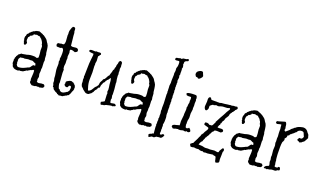

<svg xmlns="http://www.w3.org/2000/svg" viewBox="-86 -1330 3330 1985"><g transform="rotate(20 1579.5 -338.0)"><path d="M85.9 -255.9 117.2 -261.7Q125 -261.7 127.4 -263.2Q129.9 -264.6 148.4 -269.5Q167 -274.4 183.6 -274.4H207Q218.8 -274.4 224.6 -271Q230.5 -267.6 235.4 -267.6Q240.2 -267.6 252 -276.4Q252.9 -280.3 252.9 -284.2V-293Q252.9 -317.4 249.5 -336.4Q246.1 -355.5 247.6 -377.9Q249 -400.4 244.6 -405.8Q240.2 -411.1 238.3 -414.6Q236.3 -418 237.3 -421.9Q238.3 -425.8 234.9 -431.2Q231.4 -436.5 231.9 -439Q232.4 -441.4 231 -443.4Q229.5 -445.3 228 -445.8Q226.6 -446.3 225.1 -448.2Q223.6 -450.2 224.1 -451.2Q224.6 -452.1 223.1 -455.1Q221.7 -458 218.3 -460.4Q214.8 -462.9 213.9 -467.8Q201.2 -473.6 192.4 -487.3Q187.5 -488.3 182.1 -487.8Q176.8 -487.3 172.4 -488.8Q168 -490.2 165 -491.7Q162.1 -493.2 158.2 -493.2L135.7 -487.3Q134.8 -487.3 128.9 -489.3Q124 -488.3 124 -482.9Q124 -477.5 122.1 -474.6Q113.3 -474.6 113.3 -467.8Q108.4 -467.8 106.4 -464.8Q104.5 -461.9 98.6 -463.9Q94.7 -457 90.8 -450.2Q86.9 -443.4 80.1 -439.5Q77.1 -423.8 77.1 -410.2Q77.1 -396.5 83 -390.6Q88.9 -384.8 88.9 -378.4Q88.9 -372.1 84 -362.8Q79.1 -353.5 72.3 -353.5Q65.4 -353.5 63 -357.4Q60.5 -361.3 59.1 -366.2Q57.6 -371.1 56.6 -376.5Q55.7 -381.8 49.8 -387.7Q52.7 -387.7 52.7 -392.6Q52.7 -397.5 49.8 -401.4Q46.9 -405.3 46.9 -422.9Q46.9 -440.4 54.7 -445.3Q53.7 -445.3 53.7 -447.3L55.7 -456.1Q54.7 -456.1 54.7 -458L58.6 -463.9L57.6 -465.8Q58.6 -469.7 62 -469.2Q65.4 -468.8 67.4 -471.2Q69.3 -473.6 76.2 -487.3Q83 -489.3 85.4 -493.7Q87.9 -498 92.8 -502Q100.6 -504.9 103.5 -509.3Q106.4 -513.7 110.8 -515.6Q115.2 -517.6 120.6 -518.6Q126 -519.5 127.9 -525.4L130.9 -524.4Q135.7 -524.4 137.7 -527.8Q139.6 -531.2 148.9 -531.2Q158.2 -531.2 159.2 -533.2Q160.2 -535.2 167 -535.2Q173.8 -535.2 188 -528.3Q202.1 -521.5 205.1 -521.5H208Q214.8 -513.7 226.6 -511.7Q240.2 -501 253.4 -491.7Q266.6 -482.4 274.4 -467.8Q276.4 -465.8 275.9 -464.8Q275.4 -463.9 278.3 -460.4Q281.2 -457 284.2 -452.1Q287.1 -447.3 290 -443.8Q293 -440.4 293.5 -440.9Q293.9 -441.4 293.9 -433.6L294.9 -432.6L297.9 -430.7Q303.7 -416 307.6 -385.7Q311.5 -355.5 311.5 -351.1Q311.5 -346.7 313 -344.2Q314.5 -341.8 316.4 -334.5Q318.4 -327.1 317.9 -314Q317.4 -300.8 318.8 -292.5Q320.3 -284.2 321.8 -278.8Q323.2 -273.4 323.2 -267.6L320.3 -252.9L323.2 -189.5L320.3 -175.8L321.3 -154.3L318.4 -122.1L325.2 -90.8L319.3 -64.5L323.2 -43.9Q323.2 -40 320.3 -38.1Q330.1 -30.3 343.8 -30.3L374 -36.1H401.4Q403.3 -34.2 403.3 -32.2Q403.3 -30.3 405.8 -28.3Q408.2 -26.4 410.2 -25.4Q412.1 -24.4 412.1 -20.5Q412.1 -16.6 410.2 -14.2Q408.2 -11.7 410.2 -6.8Q404.3 -5.9 402.8 -2.4Q401.4 1 397.9 2.9Q394.5 4.9 387.7 4.9Q380.9 4.9 371.1 9.8Q367.2 8.8 361.3 8.8L349.6 5.9Q347.7 5.9 347.2 8.3Q346.7 10.7 343.8 10.7L335.9 7.8Q328.1 7.8 320.8 11.7Q313.5 15.6 309.6 15.6Q305.7 15.6 299.8 13.7L287.1 16.6Q284.2 16.6 279.3 12.7Q274.4 8.8 265.1 2Q255.9 -4.9 255.9 -16.6L257.8 -30.3L253.9 -41L257.8 -105.5L256.8 -132.8Q256.8 -139.6 246.1 -139.6Q243.2 -139.6 239.7 -136.7Q236.3 -133.8 232.9 -131.8Q229.5 -129.9 226.1 -129.9Q222.7 -129.9 218.8 -127.9Q214.8 -126 212.4 -123.5Q210 -121.1 204.1 -120.1Q196.3 -109.4 183.6 -109.4H180.7Q177.7 -108.4 175.8 -105.5Q173.8 -102.5 170.4 -100.1Q167 -97.7 161.6 -96.2Q156.2 -94.7 153.3 -88.9L120.1 -83Q115.2 -83 111.3 -85.9Q103.5 -78.1 95.7 -78.1Q56.6 -78.1 43.9 -91.8Q39.1 -97.7 32.2 -102.5L29.3 -116.2Q27.3 -121.1 24.9 -124Q22.5 -127 21 -132.8Q19.5 -138.7 20.5 -146Q21.5 -153.3 21.5 -160.2L19.5 -170.9L23.4 -181.6V-191.4Q23.4 -195.3 25.4 -197.3Q27.3 -199.2 29.3 -202.1Q31.2 -205.1 30.3 -208.5Q29.3 -211.9 35.2 -217.8Q41 -223.6 41 -226.1Q41 -228.5 44.4 -233.9Q47.9 -239.3 56.2 -243.2Q64.5 -247.1 69.3 -254.9Q78.1 -255.9 85.9 -255.9ZM235.4 -186.5 243.2 -184.6Q245.1 -184.6 246.6 -187Q248 -189.5 250 -189.5L243.2 -210Q231.4 -211.9 220.2 -218.8Q209 -225.6 202.1 -225.6L184.6 -223.6L159.2 -224.6L120.1 -217.8L107.4 -219.7Q99.6 -219.7 91.8 -216.8Q84 -213.9 76.2 -215.8Q74.2 -210 67.4 -202.1Q60.5 -194.3 62 -183.6Q63.5 -172.9 63.5 -166L61.5 -157.2Q61.5 -155.3 63 -153.3Q64.5 -151.4 65.4 -148.9Q66.4 -146.5 65.9 -143.6Q65.4 -140.6 65.4 -136.7Q65.4 -132.8 69.8 -127.9Q74.2 -123 76.2 -118.2L77.1 -119.1Q79.1 -119.1 80.6 -116.2Q82 -113.3 89.8 -113.3Q123 -113.3 158.2 -130.9L170.9 -136.7Q180.7 -143.6 191.9 -146.5Q203.1 -149.4 207 -157.2Q222.7 -183.6 234.4 -186.5Z M641.6 -163.1 658.2 -165Q663.1 -165 667.5 -161.1Q671.9 -157.2 678.7 -159.2Q681.6 -152.3 693.4 -147.5Q694.3 -138.7 705.1 -133.8Q706.1 -126 709 -120.6Q711.9 -115.2 710.9 -107.4V-105.5L708 -103.5Q708 -101.6 709.5 -101.6Q710.9 -101.6 710.9 -96.2Q710.9 -90.8 706.5 -79.1Q702.1 -67.4 697.3 -60.5Q695.3 -46.9 689.5 -38.6Q683.6 -30.3 678.7 -18.6Q669.9 -17.6 663.1 -10.7Q656.2 -3.9 653.3 -4.4Q650.4 -4.9 645 -2Q639.6 1 636.7 7.8L631.8 5.9Q628.9 5.9 627 9.3Q625 12.7 619.1 14.2Q613.3 15.6 603.5 15.1Q593.8 14.6 584 19.5Q571.3 8.8 561.5 9.8Q559.6 2.9 551.8 0.5Q543.9 -2 537.6 -5.4Q531.2 -8.8 525.9 -13.7Q520.5 -18.6 513.7 -21.5Q512.7 -27.3 508.8 -29.8Q504.9 -32.2 505.9 -40L495.1 -44.9V-48.8Q495.1 -63.5 491.7 -68.4Q488.3 -73.2 486.8 -80.1Q485.4 -86.9 485.8 -92.3Q486.3 -97.7 486.3 -104Q486.3 -110.4 482.4 -121.1Q478.5 -131.8 479 -140.1Q479.5 -148.4 478 -160.2Q476.6 -171.9 473.6 -189.5Q470.7 -207 468.8 -221.2Q466.8 -235.4 467.8 -245.6Q468.8 -255.9 468.8 -265.6V-282.2Q468.8 -294.9 466.3 -300.8Q463.9 -306.6 463.9 -309.6L467.8 -330.1L463.9 -340.8L467.8 -368.2L468.8 -404.3Q468.8 -433.6 461.4 -444.3Q454.1 -455.1 448.7 -455.1Q443.4 -455.1 437.5 -451.2Q431.6 -447.3 423.3 -448.2Q415 -449.2 410.2 -449.2L403.3 -448.2L388.7 -451.2Q382.8 -462.9 382.8 -468.8Q382.8 -474.6 385.7 -478.5Q388.7 -482.4 390.6 -487.3Q397.5 -489.3 408.7 -489.3Q419.9 -489.3 424.8 -495.1Q427.7 -492.2 432.6 -492.2Q437.5 -492.2 442.4 -494.1Q447.3 -496.1 453.1 -495.1Q461.9 -508.8 461.9 -531.2L457 -596.7L459 -612.3L457 -627Q459 -632.8 459 -634.8L457 -640.6Q457 -643.6 461.4 -656.7Q465.8 -669.9 467.8 -676.3Q469.7 -682.6 471.2 -685.5Q472.7 -688.5 475.6 -691.4Q478.5 -694.3 478.5 -698.2H482.4L488.3 -700.2Q508.8 -700.2 508.8 -675.8V-663.1Q508.8 -654.3 513.7 -644.5Q514.6 -610.4 519.5 -576.7Q524.4 -543 526.4 -507.8Q535.2 -502 546.9 -502L583 -505.9Q597.7 -505.9 601.6 -500.5Q605.5 -495.1 609.4 -495.1L608.4 -492.2L611.3 -481.4Q611.3 -470.7 602.5 -466.8Q593.8 -462.9 586.9 -458Q559.6 -468.8 549.8 -468.8Q540 -468.8 534.2 -465.8Q531.2 -460 531.2 -455.1L536.1 -432.6L532.2 -391.6L536.1 -372.1L534.2 -352.5L536.1 -318.4L532.2 -286.1Q532.2 -255.9 540 -252Q541 -251 541 -247.1L540 -213.9L547.9 -111.3L545.9 -94.7Q545.9 -87.9 549.8 -76.2Q553.7 -64.5 555.7 -57.6Q557.6 -50.8 559.6 -48.3Q561.5 -45.9 565.4 -44.9Q569.3 -43.9 571.8 -42Q574.2 -40 574.2 -38.1Q574.2 -36.1 576.2 -33.2Q578.1 -30.3 585.9 -26.4Q593.8 -22.5 602.1 -22.5Q610.4 -22.5 619.6 -26.4Q628.9 -30.3 635.7 -34.7Q642.6 -39.1 648.4 -43.5Q654.3 -47.9 661.1 -48.8L660.2 -50.8Q660.2 -54.7 664.6 -58.1Q668.9 -61.5 670.9 -67.4L673.8 -92.8Q673.8 -115.2 661.6 -115.2Q649.4 -115.2 647 -107.4Q644.5 -99.6 639.6 -91.8Q634.8 -88.9 628.9 -88.9Q612.3 -88.9 601.6 -105.5V-114.3Q601.6 -120.1 605.5 -120.1Q603.5 -122.1 603.5 -125V-137.7Q605.5 -144.5 616.7 -150.4Q627.9 -156.2 633.3 -159.2Q638.7 -162.1 641.6 -163.1Z M1109.4 -63.5 1085 -57.6Q1077.1 -57.6 1069.8 -52.7Q1062.5 -47.9 1058.6 -46.4Q1054.7 -44.9 1052.2 -45.4Q1049.8 -45.9 1047.9 -45.9L1032.2 -41H1026.4L1023.4 -42Q1019.5 -40 1020 -43Q1020.5 -45.9 1019 -48.8Q1017.6 -51.8 1016.6 -52.7Q1015.6 -53.7 1015.6 -58.6V-69.3Q1022.5 -70.3 1026.4 -73.7Q1030.3 -77.1 1038.1 -77.1Q1038.1 -83 1043.5 -83.5Q1048.8 -84 1050.8 -87.9L1046.9 -159.2L1048.8 -168.9Q1048.8 -174.8 1045.4 -180.7Q1042 -186.5 1042 -194.3L1044.9 -210.9Q1044.9 -224.6 1042.5 -237.8Q1040 -251 1038.1 -266.6Q1036.1 -282.2 1035.6 -299.8Q1035.2 -317.4 1027.3 -334H1025.4Q1023.4 -334 1022.5 -330.1Q1021.5 -326.2 1019.5 -324.2Q1011.7 -319.3 1010.7 -310.5Q1006.8 -308.6 1003.9 -305.7Q1001 -302.7 996.1 -300.8V-298.8Q997.1 -293.9 993.7 -292Q990.2 -290 987.3 -288.1V-286.1Q987.3 -275.4 980 -270Q972.7 -264.6 969.7 -259.8Q966.8 -254.9 967.3 -252.4Q967.8 -250 966.8 -247.6Q965.8 -245.1 964.8 -244.1Q954.1 -227.5 954.1 -201.2L941.4 -198.2Q941.4 -190.4 936.5 -187.5Q931.6 -184.6 933.6 -175.8Q927.7 -173.8 924.8 -168Q921.9 -162.1 916 -159.2V-156.2Q916 -151.4 913.1 -149.9Q910.2 -148.4 910.2 -143.6Q910.2 -138.7 904.3 -133.8Q898.4 -128.9 897 -125Q895.5 -121.1 893.6 -119.1L881.8 -111.3Q874 -105.5 869.6 -101.6Q865.2 -97.7 851.1 -97.7Q836.9 -97.7 828.1 -104Q819.3 -110.4 814 -115.2Q808.6 -120.1 800.8 -125Q795.9 -132.8 786.1 -140.6Q776.4 -148.4 773.9 -152.8Q771.5 -157.2 772 -160.2Q772.5 -163.1 769.5 -167Q766.6 -170.9 766.6 -182.6V-198.2Q762.7 -221.7 762.7 -223.6L764.6 -240.2L760.7 -258.8L762.7 -260.7L764.6 -347.7Q764.6 -404.3 770 -444.8Q775.4 -485.4 775.4 -494.6Q775.4 -503.9 773.4 -508.8Q760.7 -510.7 747.6 -511.2Q734.4 -511.7 722.7 -517.6Q721.7 -519.5 721.7 -524.4Q721.7 -541 757.8 -539.1Q766.6 -538.1 771.5 -538.1H780.3Q784.2 -538.1 789.1 -539.1L793 -543L810.5 -541L832 -543Q848.6 -543 848.6 -528.3Q848.6 -520.5 837.9 -517.6Q838.9 -516.6 838.9 -512.7Q838.9 -508.8 833 -505.4Q827.1 -502 827.1 -499L830.1 -450.2L825.2 -420.9L827.1 -409.2L825.2 -392.6L829.1 -324.2L827.1 -244.1Q827.1 -198.2 841.8 -157.2Q843.8 -150.4 845.7 -143.1Q847.7 -135.7 854.5 -131.8Q873 -139.6 881.8 -151.9Q890.6 -164.1 895 -172.4Q899.4 -180.7 903.8 -187Q908.2 -193.4 911.6 -195.8Q915 -198.2 918.9 -202.1Q922.9 -206.1 925.8 -211.9Q928.7 -217.8 933.6 -222.7Q935.5 -232.4 936.5 -242.7Q937.5 -252.9 940.4 -257.8Q958 -287.1 958 -294.9Q971.7 -300.8 979.5 -316.4Q993.2 -347.7 1004.9 -355.5Q1006.8 -370.1 1013.2 -385.7Q1019.5 -401.4 1019.5 -409.7Q1019.5 -418 1031.2 -433.6Q1030.3 -434.6 1030.3 -440.9Q1030.3 -447.3 1034.2 -453.1Q1038.1 -459 1038.1 -470.2Q1038.1 -481.4 1040.5 -485.8Q1043 -490.2 1044.9 -497.1Q1046.9 -503.9 1046.9 -508.8Q1046.9 -513.7 1047.9 -517.6Q1047.9 -525.4 1063.5 -535.2Q1082 -530.3 1083.5 -517.1Q1085 -503.9 1085 -489.3L1086.9 -480.5L1083 -455.1L1086.9 -431.6L1085 -421.9L1088.9 -394.5L1086.9 -381.8Q1086.9 -365.2 1090.3 -343.8Q1093.8 -322.3 1095.2 -317.9Q1096.7 -313.5 1096.7 -310.5Q1096.7 -307.6 1094.7 -306.6Q1104.5 -230.5 1104.5 -181.6L1102.5 -170.9L1108.4 -139.6L1104.5 -126L1108.4 -95.7Q1112.3 -91.8 1119.1 -91.8L1152.3 -97.7Q1157.2 -97.7 1165 -93.3Q1172.9 -88.9 1172.9 -82Q1172.9 -75.2 1164.1 -73.2Q1155.3 -71.3 1151.9 -69.8Q1148.4 -68.4 1147 -66.9Q1145.5 -65.4 1143.6 -65.4L1131.8 -67.4Z M1266.6 -255.9 1297.9 -261.7Q1305.7 -261.7 1308.1 -263.2Q1310.5 -264.6 1329.1 -269.5Q1347.7 -274.4 1364.3 -274.4H1387.7Q1399.4 -274.4 1405.3 -271Q1411.1 -267.6 1416 -267.6Q1420.9 -267.6 1432.6 -276.4Q1433.6 -280.3 1433.6 -284.2V-293Q1433.6 -317.4 1430.2 -336.4Q1426.8 -355.5 1428.2 -377.9Q1429.7 -400.4 1425.3 -405.8Q1420.9 -411.1 1418.9 -414.6Q1417 -418 1418 -421.9Q1418.9 -425.8 1415.5 -431.2Q1412.1 -436.5 1412.6 -439Q1413.1 -441.4 1411.6 -443.4Q1410.2 -445.3 1408.7 -445.8Q1407.2 -446.3 1405.8 -448.2Q1404.3 -450.2 1404.8 -451.2Q1405.3 -452.1 1403.8 -455.1Q1402.3 -458 1398.9 -460.4Q1395.5 -462.9 1394.5 -467.8Q1381.8 -473.6 1373 -487.3Q1368.2 -488.3 1362.8 -487.8Q1357.4 -487.3 1353 -488.8Q1348.6 -490.2 1345.7 -491.7Q1342.8 -493.2 1338.9 -493.2L1316.4 -487.3Q1315.4 -487.3 1309.6 -489.3Q1304.7 -488.3 1304.7 -482.9Q1304.7 -477.5 1302.7 -474.6Q1293.9 -474.6 1293.9 -467.8Q1289.1 -467.8 1287.1 -464.8Q1285.2 -461.9 1279.3 -463.9Q1275.4 -457 1271.5 -450.2Q1267.6 -443.4 1260.7 -439.5Q1257.8 -423.8 1257.8 -410.2Q1257.8 -396.5 1263.7 -390.6Q1269.5 -384.8 1269.5 -378.4Q1269.5 -372.1 1264.6 -362.8Q1259.8 -353.5 1252.9 -353.5Q1246.1 -353.5 1243.7 -357.4Q1241.2 -361.3 1239.7 -366.2Q1238.3 -371.1 1237.3 -376.5Q1236.3 -381.8 1230.5 -387.7Q1233.4 -387.7 1233.4 -392.6Q1233.4 -397.5 1230.5 -401.4Q1227.5 -405.3 1227.5 -422.9Q1227.5 -440.4 1235.4 -445.3Q1234.4 -445.3 1234.4 -447.3L1236.3 -456.1Q1235.4 -456.1 1235.4 -458L1239.3 -463.9L1238.3 -465.8Q1239.3 -469.7 1242.7 -469.2Q1246.1 -468.8 1248 -471.2Q1250 -473.6 1256.8 -487.3Q1263.7 -489.3 1266.1 -493.7Q1268.6 -498 1273.4 -502Q1281.2 -504.9 1284.2 -509.3Q1287.1 -513.7 1291.5 -515.6Q1295.9 -517.6 1301.3 -518.6Q1306.6 -519.5 1308.6 -525.4L1311.5 -524.4Q1316.4 -524.4 1318.4 -527.8Q1320.3 -531.2 1329.6 -531.2Q1338.9 -531.2 1339.8 -533.2Q1340.8 -535.2 1347.7 -535.2Q1354.5 -535.2 1368.7 -528.3Q1382.8 -521.5 1385.7 -521.5H1388.7Q1395.5 -513.7 1407.2 -511.7Q1420.9 -501 1434.1 -491.7Q1447.3 -482.4 1455.1 -467.8Q1457 -465.8 1456.5 -464.8Q1456.1 -463.9 1459 -460.4Q1461.9 -457 1464.8 -452.1Q1467.8 -447.3 1470.7 -443.8Q1473.6 -440.4 1474.1 -440.9Q1474.6 -441.4 1474.6 -433.6L1475.6 -432.6L1478.5 -430.7Q1484.4 -416 1488.3 -385.7Q1492.2 -355.5 1492.2 -351.1Q1492.2 -346.7 1493.7 -344.2Q1495.1 -341.8 1497.1 -334.5Q1499 -327.1 1498.5 -314Q1498 -300.8 1499.5 -292.5Q1501 -284.2 1502.4 -278.8Q1503.9 -273.4 1503.9 -267.6L1501 -252.9L1503.9 -189.5L1501 -175.8L1502 -154.3L1499 -122.1L1505.9 -90.8L1500 -64.5L1503.9 -43.9Q1503.9 -40 1501 -38.1Q1510.7 -30.3 1524.4 -30.3L1554.7 -36.1H1582Q1584 -34.2 1584 -32.2Q1584 -30.3 1586.4 -28.3Q1588.9 -26.4 1590.8 -25.4Q1592.8 -24.4 1592.8 -20.5Q1592.8 -16.6 1590.8 -14.2Q1588.9 -11.7 1590.8 -6.8Q1585 -5.9 1583.5 -2.4Q1582 1 1578.6 2.9Q1575.2 4.9 1568.4 4.9Q1561.5 4.9 1551.8 9.8Q1547.9 8.8 1542 8.8L1530.3 5.9Q1528.3 5.9 1527.8 8.3Q1527.3 10.7 1524.4 10.7L1516.6 7.8Q1508.8 7.8 1501.5 11.7Q1494.1 15.6 1490.2 15.6Q1486.3 15.6 1480.5 13.7L1467.8 16.6Q1464.8 16.6 1460 12.7Q1455.1 8.8 1445.8 2Q1436.5 -4.9 1436.5 -16.6L1438.5 -30.3L1434.6 -41L1438.5 -105.5L1437.5 -132.8Q1437.5 -139.6 1426.8 -139.6Q1423.8 -139.6 1420.4 -136.7Q1417 -133.8 1413.6 -131.8Q1410.2 -129.9 1406.7 -129.9Q1403.3 -129.9 1399.4 -127.9Q1395.5 -126 1393.1 -123.5Q1390.6 -121.1 1384.8 -120.1Q1377 -109.4 1364.3 -109.4H1361.3Q1358.4 -108.4 1356.4 -105.5Q1354.5 -102.5 1351.1 -100.1Q1347.7 -97.7 1342.3 -96.2Q1336.9 -94.7 1334 -88.9L1300.8 -83Q1295.9 -83 1292 -85.9Q1284.2 -78.1 1276.4 -78.1Q1237.3 -78.1 1224.6 -91.8Q1219.7 -97.7 1212.9 -102.5L1210 -116.2Q1208 -121.1 1205.6 -124Q1203.1 -127 1201.7 -132.8Q1200.2 -138.7 1201.2 -146Q1202.1 -153.3 1202.1 -160.2L1200.2 -170.9L1204.1 -181.6V-191.4Q1204.1 -195.3 1206.1 -197.3Q1208 -199.2 1210 -202.1Q1211.9 -205.1 1210.9 -208.5Q1210 -211.9 1215.8 -217.8Q1221.7 -223.6 1221.7 -226.1Q1221.7 -228.5 1225.1 -233.9Q1228.5 -239.3 1236.8 -243.2Q1245.1 -247.1 1250 -254.9Q1258.8 -255.9 1266.6 -255.9ZM1416 -186.5 1423.8 -184.6Q1425.8 -184.6 1427.2 -187Q1428.7 -189.5 1430.7 -189.5L1423.8 -210Q1412.1 -211.9 1400.9 -218.8Q1389.6 -225.6 1382.8 -225.6L1365.2 -223.6L1339.8 -224.6L1300.8 -217.8L1288.1 -219.7Q1280.3 -219.7 1272.5 -216.8Q1264.6 -213.9 1256.8 -215.8Q1254.9 -210 1248 -202.1Q1241.2 -194.3 1242.7 -183.6Q1244.1 -172.9 1244.1 -166L1242.2 -157.2Q1242.2 -155.3 1243.7 -153.3Q1245.1 -151.4 1246.1 -148.9Q1247.1 -146.5 1246.6 -143.6Q1246.1 -140.6 1246.1 -136.7Q1246.1 -132.8 1250.5 -127.9Q1254.9 -123 1256.8 -118.2L1257.8 -119.1Q1259.8 -119.1 1261.2 -116.2Q1262.7 -113.3 1270.5 -113.3Q1303.7 -113.3 1338.9 -130.9L1351.6 -136.7Q1361.3 -143.6 1372.6 -146.5Q1383.8 -149.4 1387.7 -157.2Q1403.3 -183.6 1415 -186.5Z M1640.6 51.8 1634.8 -14.6V-32.2L1636.7 -34.2L1632.8 -40L1634.8 -58.6L1633.8 -79.1Q1633.8 -88.9 1636.7 -97.7Q1632.8 -101.6 1632.8 -105.5L1636.7 -125L1634.8 -143.6L1635.7 -166L1630.9 -194.3L1632.8 -209L1630.9 -225.6L1631.8 -276.4L1627 -372.1L1628.9 -389.6L1626 -403.3Q1626 -408.2 1627 -411.6Q1627.9 -415 1627 -419.9Q1625 -424.8 1625.5 -429.2Q1626 -433.6 1626 -439.5L1624 -467.8L1627.9 -500Q1627 -507.8 1627 -516.6V-533.2L1628.9 -586.9L1627 -605.5L1630.9 -631.8L1628.9 -662.1Q1628.9 -664.1 1631.8 -670.4Q1634.8 -676.8 1635.3 -681.2Q1635.7 -685.5 1637.2 -692.4Q1638.7 -699.2 1638.2 -708.5Q1637.7 -717.8 1637.7 -725.1Q1637.7 -732.4 1632.8 -739.3L1627 -740.2L1599.6 -737.3Q1586.9 -737.3 1586.9 -743.2V-757.8Q1593.8 -765.6 1607.9 -766.1Q1622.1 -766.6 1630.9 -772.5H1636.7Q1642.6 -772.5 1645.5 -769.5L1664.1 -781.2H1668L1697.3 -785.2Q1701.2 -787.1 1704.6 -789.6Q1708 -792 1714.4 -792Q1720.7 -792 1723.6 -785.2Q1723.6 -771.5 1716.3 -769.5Q1709 -767.6 1704.6 -766.1Q1700.2 -764.6 1698.2 -762.2Q1696.3 -759.8 1693.4 -761.7Q1691.4 -753.9 1684.6 -751Q1685.5 -747.1 1685.5 -739.3Q1685.5 -731.4 1682.6 -721.7Q1689.5 -709 1689.5 -695.3Q1689.5 -681.6 1687 -681.6Q1684.6 -681.6 1684.6 -678.7L1687.5 -668Q1688.5 -657.2 1688 -647Q1687.5 -636.7 1687.5 -626L1689.5 -615.2L1684.6 -600.6L1689.5 -580.1L1684.6 -544.9L1689.5 -527.3L1687.5 -511.7L1689.5 -501L1687.5 -491.2L1689.5 -482.4L1687.5 -471.7L1691.4 -451.2L1689.5 -438.5L1693.4 -416L1691.4 -407.2L1693.4 -397.5L1691.4 -392.6L1693.4 -389.6L1691.4 -381.8L1695.3 -363.3L1693.4 -339.8L1697.3 -319.3L1695.3 -308.6L1697.3 -292L1695.3 -278.3L1698.2 -258.8L1697.3 -236.3L1698.2 -225.6L1697.3 -218.8L1700.2 -202.1L1698.2 -188.5L1700.2 -179.7L1698.2 -174.8L1702.1 -159.2Q1704.1 -151.4 1704.1 -142.6V-105.5Q1704.1 -95.7 1702.1 -85.9L1698.2 -67.4L1702.1 -52.7L1700.2 -38.1L1702.1 -27.3L1700.2 -10.7L1702.1 3.9L1700.2 25.4Q1700.2 34.2 1704.1 39.1H1708Q1718.8 39.1 1724.6 31.7Q1730.5 24.4 1738.3 25.4H1741.2V29.3H1746.1Q1749 29.3 1750 31.2Q1748 51.8 1726.6 69.3Q1718.8 71.3 1712.9 71.3Q1707 71.3 1704.1 69.3Q1699.2 74.2 1688 73.2Q1676.8 72.3 1669.4 79.6Q1662.1 86.9 1655.8 88.9Q1649.4 90.8 1643.1 89.4Q1636.7 87.9 1630.4 89.8Q1624 91.8 1618.7 97.2Q1613.3 102.5 1605.5 102.5L1600.6 101.6Q1595.7 103.5 1596.2 99.1Q1596.7 94.7 1596.7 91.8V89.8Q1592.8 88.9 1592.8 81.1V79.1Q1598.6 69.3 1609.4 66.9Q1620.1 64.5 1624 61.5V59.6Q1624 55.7 1630.4 56.6Q1636.7 57.6 1640.6 51.8Z M1867.2 -243.2Q1871.1 -278.3 1871.1 -292.5Q1871.1 -306.6 1868.2 -316.4Q1873 -326.2 1872.6 -336.4Q1872.1 -346.7 1873.5 -354.5Q1875 -362.3 1876.5 -365.7Q1877.9 -369.1 1877.9 -373L1876 -393.6Q1877.9 -396.5 1877.9 -402.3V-417Q1877.9 -426.8 1874 -433.6H1868.2L1842.8 -432.6Q1835 -432.6 1826.2 -435.5Q1824.2 -441.4 1821.3 -442.9Q1818.4 -444.3 1818.4 -449.2Q1818.4 -454.1 1819.3 -456.1Q1835.9 -469.7 1903.3 -469.7Q1916 -469.7 1920.9 -467.3Q1925.8 -464.8 1929.2 -454.6Q1932.6 -444.3 1932.6 -439.5L1930.7 -427.7L1934.6 -415L1932.6 -386.7L1934.6 -358.4L1932.6 -332L1934.6 -318.4L1928.7 -272.5L1930.7 -228.5Q1930.7 -219.7 1928.7 -212.4Q1926.8 -205.1 1924.8 -195.3Q1922.9 -185.5 1923.8 -174.8Q1924.8 -164.1 1924.8 -157.7Q1924.8 -151.4 1923.8 -151.4Q1922.9 -151.4 1922.9 -146.5Q1922.9 -141.6 1925.8 -135.3Q1928.7 -128.9 1926.8 -122.1Q1938.5 -114.3 1939.5 -114.3L1958 -120.1Q1958 -127.9 1968.8 -127.9Q1971.7 -127.9 1971.2 -124Q1970.7 -120.1 1974.6 -118.2Q1978.5 -116.2 1981 -113.8Q1983.4 -111.3 1984.9 -106Q1986.3 -100.6 1988.3 -96.7Q1987.3 -89.8 1980 -85.4Q1972.7 -81.1 1965.3 -81.1Q1958 -81.1 1954.1 -86.9Q1946.3 -78.1 1936 -78.1Q1925.8 -78.1 1918.9 -81.1Q1910.2 -81.1 1889.6 -74.2H1883.8L1871.1 -73.2Q1865.2 -73.2 1861.3 -76.2Q1847.7 -72.3 1837.9 -72.3Q1822.3 -64.5 1810.5 -64.5Q1798.8 -64.5 1798.8 -74.2Q1790 -74.2 1790 -83Q1790 -91.8 1794.9 -95.7Q1805.7 -105.5 1817.9 -106.9Q1830.1 -108.4 1838.9 -112.3Q1847.7 -116.2 1853.5 -116.2Q1859.4 -116.2 1863.3 -118.2V-127.9L1861.3 -164.1L1868.2 -231.4ZM1864.3 -646.5 1850.6 -648.4Q1848.6 -651.4 1845.7 -654.3Q1842.8 -657.2 1841.3 -662.1Q1839.8 -667 1838.4 -667Q1836.9 -667 1836.9 -676.8Q1836.9 -686.5 1841.8 -696.3Q1846.7 -706.1 1861.8 -714.4Q1877 -722.7 1888.7 -722.7Q1900.4 -722.7 1903.8 -714.8Q1907.2 -707 1909.7 -699.2Q1912.1 -691.4 1915 -687Q1918 -682.6 1918 -677.7Q1918 -668 1903.8 -652.8Q1889.6 -637.7 1881.3 -637.7Q1873 -637.7 1868.2 -646.5Z M2147.5 -443.4 2124 -434.6Q2119.1 -434.6 2115.2 -436.5Q2093.8 -422.9 2085.9 -414.1Q2084 -408.2 2085 -401.4Q2085.9 -394.5 2085.9 -387.7Q2085.9 -380.9 2079.6 -369.1Q2073.2 -357.4 2066.4 -357.4Q2054.7 -357.4 2048.3 -370.6Q2042 -383.8 2042 -393.6L2045.9 -446.3L2044.9 -472.7Q2044.9 -480.5 2049.3 -489.7Q2053.7 -499 2063 -499Q2072.3 -499 2074.2 -491.7Q2076.2 -484.4 2084 -478.5Q2098.6 -477.5 2112.8 -478Q2127 -478.5 2141.6 -478.5L2153.3 -477.5L2165 -478.5L2174.8 -477.5L2184.6 -481.4Q2193.4 -484.4 2203.1 -483.9Q2212.9 -483.4 2224.6 -485.8Q2236.3 -488.3 2251 -489.7Q2265.6 -491.2 2280.3 -493.2L2291 -495.1L2301.8 -493.2Q2303.7 -493.2 2306.2 -494.6Q2308.6 -496.1 2314 -497.6Q2319.3 -499 2327.6 -498.5Q2335.9 -498 2345.7 -499L2353.5 -502.9Q2358.4 -502.9 2363.3 -497.1Q2368.2 -491.2 2368.2 -485.8Q2368.2 -480.5 2361.3 -472.7Q2354.5 -464.8 2349.6 -461.9Q2348.6 -455.1 2343.8 -450.7Q2338.9 -446.3 2336.9 -440.9Q2335 -435.5 2328.1 -432.6Q2326.2 -424.8 2320.3 -418.9Q2314.5 -413.1 2311.5 -406.7Q2308.6 -400.4 2309.1 -396Q2309.6 -391.6 2308.1 -387.7Q2306.6 -383.8 2303.7 -378.4Q2300.8 -373 2296.9 -367.2Q2293 -361.3 2289.6 -356Q2286.1 -350.6 2284.2 -348.6V-345.7L2276.4 -320.3Q2274.4 -318.4 2272.5 -316.9Q2270.5 -315.4 2267.6 -310.5Q2264.6 -305.7 2263.7 -297.9Q2262.7 -290 2259.8 -284.2L2254.9 -282.2Q2253.9 -279.3 2254.4 -276.4Q2254.9 -273.4 2254.9 -271.5V-267.6Q2247.1 -261.7 2244.6 -252Q2242.2 -242.2 2237.3 -234.4Q2244.1 -230.5 2253.9 -230.5L2280.3 -232.4Q2305.7 -232.4 2305.7 -214.8Q2305.7 -204.1 2299.8 -201.7Q2293.9 -199.2 2287.1 -193.4Q2275.4 -195.3 2248 -195.3Q2220.7 -195.3 2216.8 -185.5Q2214.8 -181.6 2213.9 -177.7Q2204.1 -173.8 2199.7 -164.1Q2195.3 -154.3 2193.4 -149.4Q2191.4 -144.5 2186.5 -142.6Q2185.5 -128.9 2178.7 -121.6Q2171.9 -114.3 2168 -106.4Q2164.1 -98.6 2163.1 -94.7Q2162.1 -90.8 2157.2 -91.8Q2156.2 -78.1 2149.9 -68.4Q2143.6 -58.6 2141.6 -44.9Q2129.9 -37.1 2122.6 -20Q2115.2 -2.9 2115.2 1Q2118.2 2 2137.7 2Q2157.2 2 2169.4 5.9Q2181.6 9.8 2194.3 9.8Q2207 9.8 2220.7 7.8L2244.1 8.8L2291 3.9L2325.2 8.8Q2336.9 8.8 2337.9 -0.5Q2338.9 -9.8 2341.3 -14.2Q2343.8 -18.6 2346.7 -22.5Q2349.6 -26.4 2353 -32.2Q2356.4 -38.1 2358.9 -43Q2361.3 -47.9 2372.1 -47.9L2376 -46.9Q2381.8 -38.1 2381.8 -28.3Q2381.8 -18.6 2376 -12.7Q2375 7.8 2375.5 28.3Q2376 48.8 2374 70.3Q2376 70.3 2376 72.3L2374 76.2L2377.9 89.8Q2377.9 94.7 2375.5 97.7Q2373 100.6 2374 106.4Q2354.5 116.2 2341.8 116.2Q2337.9 108.4 2335 105Q2332 101.6 2333 92.8Q2329.1 85 2327.6 73.2Q2326.2 61.5 2318.4 55.7Q2297.9 55.7 2291 48.8L2232.4 56.6L2212.9 55.7Q2202.1 55.7 2195.3 59.6Q2186.5 58.6 2178.7 51.8Q2175.8 54.7 2161.6 54.7Q2147.5 54.7 2131.8 46.9Q2122.1 48.8 2108.9 48.8Q2095.7 48.8 2080.1 44.9Q2072.3 49.8 2063.5 49.3Q2054.7 48.8 2044.9 50.8Q2043 44.9 2038.1 40Q2033.2 35.2 2033.2 31.2Q2033.2 27.3 2033.2 23.4Q2033.2 19.5 2037.6 17.6Q2042 15.6 2044.9 13.7L2046.9 9.8Q2050.8 7.8 2054.2 7.3Q2057.6 6.8 2059.6 3.9Q2059.6 -2 2063 -6.8Q2066.4 -11.7 2068.8 -18.1Q2071.3 -24.4 2077.1 -34.2Q2083 -43.9 2086.4 -52.7Q2089.8 -61.5 2092.8 -68.4Q2095.7 -75.2 2098.6 -80.1Q2101.6 -85 2103.5 -88.9Q2105.5 -92.8 2105.5 -97.2Q2105.5 -101.6 2106.9 -104.5Q2108.4 -107.4 2110.8 -109.4Q2113.3 -111.3 2114.7 -112.8Q2116.2 -114.3 2115.7 -115.7Q2115.2 -117.2 2116.2 -118.2L2120.1 -120.1Q2123 -125 2124.5 -129.9Q2126 -134.8 2129.9 -142.1Q2133.8 -149.4 2143.6 -163.6Q2153.3 -177.7 2153.3 -186.5Q2153.3 -195.3 2147.5 -198.2Q2141.6 -201.2 2123.5 -205.1Q2105.5 -209 2099.6 -213.9Q2098.6 -216.8 2098.6 -220.7L2101.6 -236.3Q2108.4 -240.2 2122.6 -240.2Q2136.7 -240.2 2151.4 -227.5Q2157.2 -230.5 2165 -229.5Q2172.9 -228.5 2177.7 -231.4Q2183.6 -235.4 2190.4 -250Q2196.3 -264.6 2201.2 -269.5Q2202.1 -272.5 2201.7 -274.4Q2201.2 -276.4 2201.2 -279.3Q2201.2 -282.2 2210.9 -296.9Q2221.7 -317.4 2232.4 -337.9Q2243.2 -358.4 2252 -372.1Q2260.7 -385.7 2264.2 -395Q2267.6 -404.3 2272.5 -412.1L2285.2 -432.6Q2288.1 -438.5 2292 -443.4Q2295.9 -448.2 2295.9 -455.1Q2295.9 -461.9 2287.1 -461.9Q2283.2 -461.9 2279.8 -459.5Q2276.4 -457 2265.1 -455.1Q2253.9 -453.1 2235.8 -453.6Q2217.8 -454.1 2204.6 -450.7Q2191.4 -447.3 2183.6 -443.8Q2175.8 -440.4 2167 -440.4Z M2484.4 -255.9 2515.6 -261.7Q2523.4 -261.7 2525.9 -263.2Q2528.3 -264.6 2546.9 -269.5Q2565.4 -274.4 2582 -274.4H2605.5Q2617.2 -274.4 2623 -271Q2628.9 -267.6 2633.8 -267.6Q2638.7 -267.6 2650.4 -276.4Q2651.4 -280.3 2651.4 -284.2V-293Q2651.4 -317.4 2647.9 -336.4Q2644.5 -355.5 2646 -377.9Q2647.5 -400.4 2643.1 -405.8Q2638.7 -411.1 2636.7 -414.6Q2634.8 -418 2635.7 -421.9Q2636.7 -425.8 2633.3 -431.2Q2629.9 -436.5 2630.4 -439Q2630.9 -441.4 2629.4 -443.4Q2627.9 -445.3 2626.5 -445.8Q2625 -446.3 2623.5 -448.2Q2622.1 -450.2 2622.6 -451.2Q2623 -452.1 2621.6 -455.1Q2620.1 -458 2616.7 -460.4Q2613.3 -462.9 2612.3 -467.8Q2599.6 -473.6 2590.8 -487.3Q2585.9 -488.3 2580.6 -487.8Q2575.2 -487.3 2570.8 -488.8Q2566.4 -490.2 2563.5 -491.7Q2560.5 -493.2 2556.6 -493.2L2534.2 -487.3Q2533.2 -487.3 2527.3 -489.3Q2522.5 -488.3 2522.5 -482.9Q2522.5 -477.5 2520.5 -474.6Q2511.7 -474.6 2511.7 -467.8Q2506.8 -467.8 2504.9 -464.8Q2502.9 -461.9 2497.1 -463.9Q2493.2 -457 2489.3 -450.2Q2485.4 -443.4 2478.5 -439.5Q2475.6 -423.8 2475.6 -410.2Q2475.6 -396.5 2481.4 -390.6Q2487.3 -384.8 2487.3 -378.4Q2487.3 -372.1 2482.4 -362.8Q2477.5 -353.5 2470.7 -353.5Q2463.9 -353.5 2461.4 -357.4Q2459 -361.3 2457.5 -366.2Q2456.1 -371.1 2455.1 -376.5Q2454.1 -381.8 2448.2 -387.7Q2451.2 -387.7 2451.2 -392.6Q2451.2 -397.5 2448.2 -401.4Q2445.3 -405.3 2445.3 -422.9Q2445.3 -440.4 2453.1 -445.3Q2452.1 -445.3 2452.1 -447.3L2454.1 -456.1Q2453.1 -456.1 2453.1 -458L2457 -463.9L2456.1 -465.8Q2457 -469.7 2460.4 -469.2Q2463.9 -468.8 2465.8 -471.2Q2467.8 -473.6 2474.6 -487.3Q2481.4 -489.3 2483.9 -493.7Q2486.3 -498 2491.2 -502Q2499 -504.9 2502 -509.3Q2504.9 -513.7 2509.3 -515.6Q2513.7 -517.6 2519 -518.6Q2524.4 -519.5 2526.4 -525.4L2529.3 -524.4Q2534.2 -524.4 2536.1 -527.8Q2538.1 -531.2 2547.4 -531.2Q2556.6 -531.2 2557.6 -533.2Q2558.6 -535.2 2565.4 -535.2Q2572.3 -535.2 2586.4 -528.3Q2600.6 -521.5 2603.5 -521.5H2606.4Q2613.3 -513.7 2625 -511.7Q2638.7 -501 2651.9 -491.7Q2665 -482.4 2672.9 -467.8Q2674.8 -465.8 2674.3 -464.8Q2673.8 -463.9 2676.8 -460.4Q2679.7 -457 2682.6 -452.1Q2685.5 -447.3 2688.5 -443.8Q2691.4 -440.4 2691.9 -440.9Q2692.4 -441.4 2692.4 -433.6L2693.4 -432.6L2696.3 -430.7Q2702.1 -416 2706.1 -385.7Q2710 -355.5 2710 -351.1Q2710 -346.7 2711.4 -344.2Q2712.9 -341.8 2714.8 -334.5Q2716.8 -327.1 2716.3 -314Q2715.8 -300.8 2717.3 -292.5Q2718.8 -284.2 2720.2 -278.8Q2721.7 -273.4 2721.7 -267.6L2718.8 -252.9L2721.7 -189.5L2718.8 -175.8L2719.7 -154.3L2716.8 -122.1L2723.6 -90.8L2717.8 -64.5L2721.7 -43.9Q2721.7 -40 2718.8 -38.1Q2728.5 -30.3 2742.2 -30.3L2772.5 -36.1H2799.8Q2801.8 -34.2 2801.8 -32.2Q2801.8 -30.3 2804.2 -28.3Q2806.6 -26.4 2808.6 -25.4Q2810.5 -24.4 2810.5 -20.5Q2810.5 -16.6 2808.6 -14.2Q2806.6 -11.7 2808.6 -6.8Q2802.7 -5.9 2801.3 -2.4Q2799.8 1 2796.4 2.9Q2793 4.9 2786.1 4.9Q2779.3 4.9 2769.5 9.8Q2765.6 8.8 2759.8 8.8L2748 5.9Q2746.1 5.9 2745.6 8.3Q2745.1 10.7 2742.2 10.7L2734.4 7.8Q2726.6 7.8 2719.2 11.7Q2711.9 15.6 2708 15.6Q2704.1 15.6 2698.2 13.7L2685.5 16.6Q2682.6 16.6 2677.7 12.7Q2672.9 8.8 2663.6 2Q2654.3 -4.9 2654.3 -16.6L2656.2 -30.3L2652.3 -41L2656.2 -105.5L2655.3 -132.8Q2655.3 -139.6 2644.5 -139.6Q2641.6 -139.6 2638.2 -136.7Q2634.8 -133.8 2631.3 -131.8Q2627.9 -129.9 2624.5 -129.9Q2621.1 -129.9 2617.2 -127.9Q2613.3 -126 2610.8 -123.5Q2608.4 -121.1 2602.5 -120.1Q2594.7 -109.4 2582 -109.4H2579.1Q2576.2 -108.4 2574.2 -105.5Q2572.3 -102.5 2568.8 -100.1Q2565.4 -97.7 2560.1 -96.2Q2554.7 -94.7 2551.8 -88.9L2518.6 -83Q2513.7 -83 2509.8 -85.9Q2502 -78.1 2494.1 -78.1Q2455.1 -78.1 2442.4 -91.8Q2437.5 -97.7 2430.7 -102.5L2427.7 -116.2Q2425.8 -121.1 2423.3 -124Q2420.9 -127 2419.4 -132.8Q2418 -138.7 2418.9 -146Q2419.9 -153.3 2419.9 -160.2L2418 -170.9L2421.9 -181.6V-191.4Q2421.9 -195.3 2423.8 -197.3Q2425.8 -199.2 2427.7 -202.1Q2429.7 -205.1 2428.7 -208.5Q2427.7 -211.9 2433.6 -217.8Q2439.5 -223.6 2439.5 -226.1Q2439.5 -228.5 2442.9 -233.9Q2446.3 -239.3 2454.6 -243.2Q2462.9 -247.1 2467.8 -254.9Q2476.6 -255.9 2484.4 -255.9ZM2633.8 -186.5 2641.6 -184.6Q2643.6 -184.6 2645 -187Q2646.5 -189.5 2648.4 -189.5L2641.6 -210Q2629.9 -211.9 2618.7 -218.8Q2607.4 -225.6 2600.6 -225.6L2583 -223.6L2557.6 -224.6L2518.6 -217.8L2505.9 -219.7Q2498 -219.7 2490.2 -216.8Q2482.4 -213.9 2474.6 -215.8Q2472.7 -210 2465.8 -202.1Q2459 -194.3 2460.4 -183.6Q2461.9 -172.9 2461.9 -166L2460 -157.2Q2460 -155.3 2461.4 -153.3Q2462.9 -151.4 2463.9 -148.9Q2464.8 -146.5 2464.4 -143.6Q2463.9 -140.6 2463.9 -136.7Q2463.9 -132.8 2468.3 -127.9Q2472.7 -123 2474.6 -118.2L2475.6 -119.1Q2477.5 -119.1 2479 -116.2Q2480.5 -113.3 2488.3 -113.3Q2521.5 -113.3 2556.6 -130.9L2569.3 -136.7Q2579.1 -143.6 2590.3 -146.5Q2601.6 -149.4 2605.5 -157.2Q2621.1 -183.6 2632.8 -186.5Z M2902.3 -461.9 2899.4 -447.3Q2899.4 -436.5 2911.1 -430.7Q2914.1 -431.6 2920.9 -438Q2927.7 -444.3 2942.4 -456.5Q2957 -468.8 2959 -475.6Q2966.8 -480.5 2977.5 -489.7Q2988.3 -499 2990.2 -502H2994.1Q3012.7 -520.5 3039.6 -527.8Q3066.4 -535.2 3075.2 -535.2Q3103.5 -535.2 3122.1 -513.7Q3126 -507.8 3130.4 -501.5Q3134.8 -495.1 3142.6 -487.3Q3148.4 -483.4 3150.9 -469.2Q3153.3 -455.1 3157.2 -449.2Q3155.3 -445.3 3151.9 -438Q3148.4 -430.7 3144 -423.3Q3139.6 -416 3136.2 -409.7Q3132.8 -403.3 3130.4 -401.4Q3127.9 -399.4 3119.1 -394Q3110.4 -388.7 3107.4 -382.8Q3106.4 -381.8 3098.1 -379.9Q3089.8 -377.9 3087.9 -376H3085.9Q3083 -375 3082.5 -377.9Q3082 -380.9 3080.1 -382.8H3076.2Q3068.4 -382.8 3065.4 -386.7L3056.6 -394.5Q3062.5 -410.2 3072.3 -419.9Q3080.1 -418 3086.9 -418Q3102.5 -418 3111.3 -445.3Q3105.5 -455.1 3103 -463.9Q3100.6 -472.7 3094.7 -483.9Q3088.9 -495.1 3069.8 -495.1Q3050.8 -495.1 3039.1 -485.8Q3027.3 -476.6 3024.4 -465.8Q3015.6 -461.9 3008.8 -453.6Q3002 -445.3 2991.2 -438.5Q2980.5 -431.6 2980.5 -430.2Q2980.5 -428.7 2980 -427.7Q2979.5 -426.8 2977.1 -425.8Q2974.6 -424.8 2968.8 -421.9Q2966.8 -418.9 2965.8 -415.5Q2964.8 -412.1 2962.9 -408.2Q2958 -407.2 2954.6 -403.8Q2951.2 -400.4 2946.3 -399.4L2947.3 -390.6Q2947.3 -377.9 2929.7 -360.4L2933.6 -347.7V-346.7Q2929.7 -340.8 2928.2 -333Q2926.8 -325.2 2920.9 -320.3Q2916 -295.9 2916 -263.7L2917 -186.5Q2917 -181.6 2918 -171.4Q2918.9 -161.1 2920.4 -141.6Q2921.9 -122.1 2925.8 -115.2L2924.8 -111.3Q2925.8 -109.4 2925.8 -100.1Q2925.8 -90.8 2929.2 -80.6Q2932.6 -70.3 2929.7 -58.6Q2932.6 -50.8 2945.3 -50.8Q2958 -50.8 2962.9 -54.7H2963.9Q2967.8 -54.7 2967.3 -57.6Q2966.8 -60.5 2968.8 -63.5Q2972.7 -65.4 2979 -65.4Q2985.4 -65.4 2989.3 -57.6Q2993.2 -49.8 2993.2 -43.5Q2993.2 -37.1 2992.2 -34.2Q2983.4 -27.3 2972.7 -28.3Q2969.7 -26.4 2966.3 -22.9Q2962.9 -19.5 2957 -16.6Q2951.2 -13.7 2933.6 -14.2Q2916 -14.6 2908.7 -12.2Q2901.4 -9.8 2899.9 -8.8Q2898.4 -7.8 2893.1 -6.3Q2887.7 -4.9 2878.9 -4.9Q2870.1 -4.9 2863.3 1H2861.3Q2858.4 1 2857.4 -0.5Q2856.4 -2 2854.5 -2.9Q2844.7 -1 2838.9 -1Q2833 -1 2830.1 -2.9Q2832 -29.3 2871.1 -38.1Q2871.1 -43 2875 -43.9V-45.9Q2875 -56.6 2871.1 -67.4Q2867.2 -78.1 2867.2 -89.8L2869.1 -102.5L2863.3 -133.8L2865.2 -151.4L2859.4 -208L2861.3 -248Q2861.3 -253.9 2861.3 -259.8L2855.5 -287.1L2857.4 -303.7L2855.5 -335L2857.4 -358.4L2854.5 -392.6Q2853.5 -404.3 2854 -416Q2854.5 -427.7 2854.5 -439.5L2851.6 -458Q2851.6 -469.7 2849.6 -485.4Q2843.8 -483.4 2836.4 -484.9Q2829.1 -486.3 2825.2 -478.5Q2821.3 -481.4 2820.3 -481.4L2805.7 -475.6Q2804.7 -480.5 2800.3 -479.5Q2795.9 -478.5 2793 -478.5H2792Q2790 -487.3 2790 -490.2Q2790 -505.9 2805.7 -505.9L2817.4 -508.8Q2848.6 -517.6 2862.8 -522.5Q2877 -527.3 2880.9 -526.4Q2884.8 -525.4 2888.7 -519.5Q2892.6 -513.7 2894.5 -506.8Q2896.5 -500 2897 -492.7Q2897.5 -485.4 2898.4 -478.5Z"/></g></svg>

Font: Mountains of Christmas
Style: Regular
Weight: 400
Designer: Crystal Kluge
Foundry: Font Diner, Inc DBA Tart Workshop
Version: Version 1.003